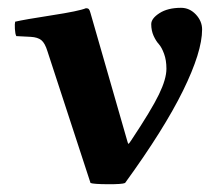

<svg xmlns="http://www.w3.org/2000/svg" viewBox="-20 -463 564 494"><path d="M102.1 -331.1 212.9 7.8C217.8 9.8 232.6 10.8 257.3 11C282.1 11.1 296.9 10.1 301.8 7.8C368.5 -84 418.2 -163.2 450.9 -229.7C483.6 -296.3 500 -348.8 500 -387.2C500 -401.5 494.6 -414.4 483.9 -425.8C473.1 -437.2 460.4 -442.9 445.8 -442.9C423 -442.9 404.5 -438.3 390.4 -429.2C376.2 -420.1 369.1 -410.6 369.1 -400.9C369.1 -389.8 371.2 -379.8 375.2 -370.8C379.3 -361.9 383.8 -354.7 388.7 -349.4C393.6 -344 398 -335.8 402.1 -324.7C406.2 -313.6 408.2 -300.8 408.2 -286.1C408.2 -268.6 401.8 -246.5 388.9 -220C376.1 -193.4 352.2 -154 317.4 -101.6C313.5 -95.7 311.2 -92.8 310.5 -92.8C309.9 -92.8 309.1 -94.6 308.1 -98.1L212.9 -429.2C211.6 -434.4 210.1 -437.8 208.5 -439.5C206.9 -441.1 204.4 -441.9 201.2 -441.9C189.8 -437 160.4 -430.9 113 -423.6C65.7 -416.3 34.3 -410.8 19 -407.2C18.1 -403.6 17.8 -397.5 18.3 -388.7C18.8 -379.9 20 -373.7 22 -370.1L59.1 -368.2C71.1 -367.5 80.2 -364.7 86.4 -359.6C92.6 -354.6 97.8 -345.1 102.1 -331.1Z"/></svg>

Font: Linux Biolinum G
Style: Bold
Weight: 700
Designer: Philipp H. Poll
Foundry: Philipp H. Poll
Version: Version 1.1.0